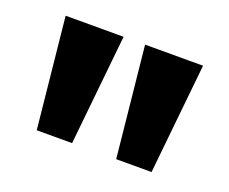

<svg xmlns="http://www.w3.org/2000/svg" viewBox="-63 -846 591 495"><g transform="rotate(20 232.0 -598.5)"><path d="M292 -447 261 -750H420L389 -447ZM74 -447 43 -750H202L171 -447Z"/></g></svg>

Font: Unbounded Medium
Style: Regular
Weight: 500
Designer: Luke Prowse, Jean-Baptiste Morizot, Fátima Lázaro, Florian Runge
Foundry: NaN
Version: Version 1.700